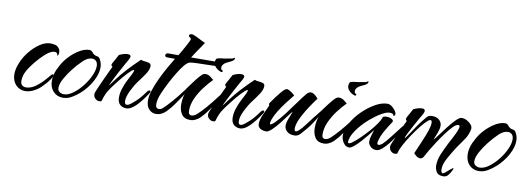

<svg xmlns="http://www.w3.org/2000/svg" viewBox="-48 -724 2945 1069"><g transform="rotate(10 1424.5 -190.0)"><path d="M107 15Q75 15 53.5 -8Q32 -31 32 -69Q32 -98 47 -134Q61 -168 86 -199Q111 -230 141.5 -250.5Q172 -271 201 -271Q212 -271 227 -268Q242 -265 252 -249Q254 -247 255.5 -241Q257 -235 257 -228Q257 -214 249 -210Q249 -221 244 -225Q239 -229 232 -229Q223 -229 213 -224.5Q203 -220 196 -215Q178 -202 153 -175.5Q128 -149 107.5 -119.5Q87 -90 81 -67Q77 -52 77 -39Q77 -21 86 -13.5Q95 -6 108 -6Q122 -6 136 -11.5Q150 -17 160 -24Q182 -40 197 -55.5Q212 -71 231 -94Q238 -104 244 -104Q249 -104 245.5 -91.5Q242 -79 223 -56Q210 -41 196 -27Q182 -13 168 -5Q136 15 107 15Z M320 15Q287 15 265.5 -8Q244 -31 244 -69Q244 -101 259 -133.5Q274 -166 292 -190Q319 -225 354.5 -249Q390 -273 421 -273Q432 -273 441.5 -260.5Q451 -248 467 -246Q471 -245 475.5 -243.5Q480 -242 485 -234Q498 -212 498 -187Q498 -150 474.5 -107Q451 -64 413 -30Q394 -13 370 1Q346 15 320 15ZM322 -5Q346 -5 373 -24.5Q400 -44 423.5 -73.5Q447 -103 461.5 -134.5Q476 -166 476 -190Q476 -209 467 -218.5Q458 -228 444 -228Q419 -228 393 -203Q367 -178 342 -146Q320 -118 303.5 -88Q287 -58 287 -36Q287 -20 298 -12.5Q309 -5 322 -5Z M679 12Q657 12 642.5 -1Q628 -14 628 -42Q628 -66 636 -90.5Q644 -115 653.5 -135Q663 -155 669 -165Q691 -206 683 -206Q676 -206 651.5 -180.5Q627 -155 592 -109Q561 -69 551 -46.5Q541 -24 538 -10Q537 -1 523 -1Q512 -1 501 -10.5Q490 -20 490 -37Q490 -42 499 -63Q508 -84 520.5 -112Q533 -140 545 -165Q557 -190 563 -203Q551 -210 558 -221L587 -274Q590 -276 605.5 -281.5Q621 -287 634 -287Q652 -287 652 -275Q652 -269 644 -255Q641 -250 630 -230.5Q619 -211 605.5 -185.5Q592 -160 580.5 -137.5Q569 -115 564 -104Q564 -103 563.5 -102.5Q563 -102 563 -101Q563 -97 570.5 -108Q578 -119 582 -124Q612 -165 644.5 -200Q677 -235 713 -269Q720 -265 733.5 -264Q747 -263 759 -259.5Q771 -256 771 -243Q771 -223 754.5 -198Q738 -173 718 -147Q699 -122 682 -87Q665 -52 665 -28Q665 -8 678 -8Q684 -8 694 -14Q702 -19 725 -39.5Q748 -60 774 -97Q782 -109 790 -109Q794 -109 795 -105.5Q796 -102 794 -97Q724 12 679 12Z M846 14Q824 14 807 -3Q790 -20 790 -55Q790 -79 801.5 -113.5Q813 -148 830.5 -184.5Q848 -221 866.5 -253.5Q885 -286 898 -307H856Q841 -307 841 -317Q841 -322 845 -326Q849 -330 854 -330H913Q917 -336 925.5 -350.5Q934 -365 943.5 -382.5Q953 -400 959.5 -413Q966 -426 966 -429Q966 -435 961.5 -437Q957 -439 955 -441Q952 -446 952 -448Q952 -453 957 -455.5Q962 -458 966 -458Q975 -458 992.5 -449.5Q1010 -441 1026.5 -432.5Q1043 -424 1047 -423Q1043 -416 1030 -397.5Q1017 -379 1004 -359.5Q991 -340 985 -330L1143 -331Q1161 -331 1161 -324Q1161 -319 1152 -313.5Q1143 -308 1134 -307Q1113 -306 1080.5 -305.5Q1048 -305 1019.5 -304Q991 -303 981 -300Q968 -296 951.5 -275.5Q935 -255 917.5 -226Q900 -197 884 -166Q868 -135 857 -109.5Q846 -84 843 -71Q841 -62 840 -54.5Q839 -47 839 -41Q839 -27 844.5 -21.5Q850 -16 857 -16Q870 -16 880 -26Q898 -42 925.5 -73.5Q953 -105 976 -136Q990 -156 995 -156Q1000 -156 995 -143Q990 -130 979 -113Q966 -94 946 -64.5Q926 -35 903 -12Q877 14 846 14Z M1166 -279Q1147 -283 1131.5 -299Q1116 -315 1120 -335Q1122 -346 1128 -349Q1134 -352 1150 -354Q1168 -356 1174.5 -357Q1181 -358 1187.5 -359.5Q1194 -361 1212 -364Q1216 -365 1222 -369Q1228 -373 1226 -364Q1226 -360 1219.5 -354.5Q1213 -349 1208 -347Q1197 -342 1183.5 -335Q1170 -328 1163 -316Q1160 -310 1160 -305Q1160 -291 1170 -289Q1172 -289 1172 -286Q1172 -284 1170 -281Q1168 -278 1166 -279ZM1042 14Q1005 14 990.5 -9Q976 -32 976 -63Q976 -110 993 -141Q983 -146 988 -153Q1000 -169 1016 -191Q1032 -213 1047.5 -231Q1063 -249 1073 -252Q1076 -253 1081 -253Q1097 -253 1110.5 -242Q1124 -231 1128 -228Q1104 -204 1080.5 -173Q1057 -142 1041 -107Q1025 -72 1025 -36Q1025 -23 1030 -17.5Q1035 -12 1042 -12Q1057 -12 1073 -26Q1091 -42 1118.5 -73.5Q1146 -105 1169 -136Q1183 -156 1188 -156Q1193 -156 1188.5 -143Q1184 -130 1173 -113Q1159 -94 1139 -64.5Q1119 -35 1096 -12Q1083 1 1068.5 7.5Q1054 14 1042 14Z M1322 12Q1300 12 1285.5 -1Q1271 -14 1271 -42Q1271 -66 1279 -90.5Q1287 -115 1296.5 -135Q1306 -155 1312 -165Q1334 -206 1326 -206Q1319 -206 1294.5 -180.5Q1270 -155 1235 -109Q1204 -69 1194 -46.5Q1184 -24 1181 -10Q1180 -1 1166 -1Q1155 -1 1144 -10.5Q1133 -20 1133 -37Q1133 -42 1142 -63Q1151 -84 1163.5 -112Q1176 -140 1188 -165Q1200 -190 1206 -203Q1194 -210 1201 -221L1230 -274Q1233 -276 1248.5 -281.5Q1264 -287 1277 -287Q1295 -287 1295 -275Q1295 -269 1287 -255Q1284 -250 1273 -230.5Q1262 -211 1248.5 -185.5Q1235 -160 1223.5 -137.5Q1212 -115 1207 -104Q1207 -103 1206.5 -102.5Q1206 -102 1206 -101Q1206 -97 1213.5 -108Q1221 -119 1225 -124Q1255 -165 1287.5 -200Q1320 -235 1356 -269Q1363 -265 1376.5 -264Q1390 -263 1402 -259.5Q1414 -256 1414 -243Q1414 -223 1397.5 -198Q1381 -173 1361 -147Q1342 -122 1325 -87Q1308 -52 1308 -28Q1308 -8 1321 -8Q1327 -8 1337 -14Q1345 -19 1368 -39.5Q1391 -60 1417 -97Q1425 -109 1433 -109Q1437 -109 1438 -105.5Q1439 -102 1437 -97Q1367 12 1322 12Z M1468 3Q1447 3 1433.5 -6Q1420 -15 1420 -31Q1420 -54 1434 -85.5Q1448 -117 1460 -142Q1459 -145 1457.5 -148.5Q1456 -152 1460 -157Q1485 -194 1508 -221.5Q1531 -249 1541 -249Q1550 -249 1564 -239.5Q1578 -230 1587 -221Q1570 -200 1549.5 -173.5Q1529 -147 1512 -119.5Q1495 -92 1486 -68Q1481 -51 1481 -47Q1481 -40 1485 -40Q1492 -40 1508 -56Q1531 -79 1558 -114.5Q1585 -150 1610 -185Q1635 -220 1651 -239Q1663 -254 1676 -254Q1687 -254 1697.5 -246Q1708 -238 1718 -226Q1704 -208 1683.5 -177.5Q1663 -147 1646 -115Q1629 -83 1624 -59Q1623 -55 1622.5 -50Q1622 -45 1622 -41Q1622 -26 1630 -26Q1637 -26 1649 -37Q1664 -51 1680 -73Q1696 -95 1715 -119Q1723 -128 1729.5 -136.5Q1736 -145 1743 -154Q1758 -173 1762 -173Q1765 -173 1760.5 -162Q1756 -151 1748 -137Q1740 -123 1732 -112Q1723 -98 1712 -81.5Q1701 -65 1688 -50Q1673 -32 1659 -17Q1645 -2 1627 -2Q1598 -2 1583.5 -16Q1569 -30 1569 -48Q1569 -65 1578.5 -89Q1588 -113 1595 -131Q1588 -125 1572.5 -103.5Q1557 -82 1537.5 -57.5Q1518 -33 1499 -15Q1480 3 1468 3Z M1921 -279Q1902 -283 1886.5 -299Q1871 -315 1875 -335Q1877 -346 1883 -349Q1889 -352 1905 -354Q1923 -356 1929.5 -357Q1936 -358 1942.5 -359.5Q1949 -361 1967 -364Q1971 -365 1977 -369Q1983 -373 1981 -364Q1981 -360 1974.5 -354.5Q1968 -349 1963 -347Q1952 -342 1938.5 -335Q1925 -328 1918 -316Q1915 -310 1915 -305Q1915 -291 1925 -289Q1927 -289 1927 -286Q1927 -284 1925 -281Q1923 -278 1921 -279ZM1797 14Q1760 14 1745.5 -9Q1731 -32 1731 -63Q1731 -110 1748 -141Q1738 -146 1743 -153Q1755 -169 1771 -191Q1787 -213 1802.5 -231Q1818 -249 1828 -252Q1831 -253 1836 -253Q1852 -253 1865.5 -242Q1879 -231 1883 -228Q1859 -204 1835.5 -173Q1812 -142 1796 -107Q1780 -72 1780 -36Q1780 -23 1785 -17.5Q1790 -12 1797 -12Q1812 -12 1828 -26Q1846 -42 1873.5 -73.5Q1901 -105 1924 -136Q1938 -156 1943 -156Q1948 -156 1943.5 -143Q1939 -130 1928 -113Q1914 -94 1894 -64.5Q1874 -35 1851 -12Q1838 1 1823.5 7.5Q1809 14 1797 14Z M1939 11Q1923 11 1912.5 0.5Q1902 -10 1897 -24Q1892 -38 1892 -48Q1892 -82 1913 -120Q1934 -158 1967.5 -191Q2001 -224 2038 -245Q2075 -266 2107 -266Q2130 -266 2153 -235Q2155 -232 2157.5 -227Q2160 -222 2160 -217Q2160 -208 2153 -205Q2152 -204 2148.5 -211.5Q2145 -219 2127 -219Q2110 -219 2082 -203Q2054 -187 2023.5 -161Q1993 -135 1968.5 -105Q1944 -75 1933 -47Q1931 -40 1929 -33Q1927 -26 1927 -21Q1927 -12 1933 -12Q1939 -12 1949 -19Q1970 -34 1993 -56.5Q2016 -79 2037.5 -103.5Q2059 -128 2074 -150Q2089 -172 2093 -186Q2095 -194 2116 -194Q2133 -194 2145 -186.5Q2157 -179 2151 -170Q2133 -143 2116 -113.5Q2099 -84 2091 -54Q2090 -50 2089.5 -47Q2089 -44 2089 -42Q2089 -32 2097 -32Q2106 -32 2117 -41Q2138 -61 2161.5 -92.5Q2185 -124 2210 -155Q2219 -165 2222 -165Q2225 -165 2225 -160Q2225 -156 2223 -152Q2219 -142 2212 -131.5Q2205 -121 2199 -113Q2194 -106 2182 -88Q2170 -70 2154 -50Q2138 -30 2121 -15.5Q2104 -1 2089 -1Q2068 -1 2055.5 -14.5Q2043 -28 2043 -39Q2043 -53 2044 -58Q2046 -68 2050.5 -82Q2055 -96 2059 -109Q2051 -98 2035 -78Q2019 -58 2000.5 -37.5Q1982 -17 1965 -3Q1948 11 1939 11Z M2482 78Q2452 78 2442.5 60Q2433 42 2433 26Q2433 -8 2448.5 -43.5Q2464 -79 2482 -114Q2490 -129 2500 -148Q2510 -167 2517 -184Q2524 -201 2524 -209Q2524 -218 2516 -218Q2504 -218 2487 -201Q2470 -184 2450 -157Q2430 -130 2411.5 -102Q2393 -74 2379.5 -51Q2366 -28 2361 -18Q2352 2 2337 2Q2321 2 2301 -21Q2310 -42 2323 -71.5Q2336 -101 2348 -131.5Q2360 -162 2365 -185Q2366 -190 2366.5 -194Q2367 -198 2367 -202Q2367 -218 2359 -218Q2351 -218 2340 -207Q2326 -195 2305.5 -169Q2285 -143 2264.5 -112.5Q2244 -82 2229 -54Q2214 -26 2210 -8Q2209 1 2195 1Q2182 1 2172 -9Q2162 -19 2162 -36Q2162 -40 2170 -59Q2178 -78 2189.5 -104Q2201 -130 2212 -153.5Q2223 -177 2229 -190Q2222 -196 2222.5 -200Q2223 -204 2224 -208L2253 -261Q2256 -263 2272 -268.5Q2288 -274 2301 -274Q2318 -274 2318 -262Q2318 -255 2311 -242Q2307 -236 2295 -215Q2283 -194 2269 -168Q2255 -142 2244.5 -121Q2234 -100 2234 -95Q2234 -91 2242.5 -103Q2251 -115 2263.5 -133.5Q2276 -152 2287.5 -169.5Q2299 -187 2305 -194Q2320 -212 2331.5 -227Q2343 -242 2362 -242Q2391 -242 2405 -228Q2419 -214 2419 -196Q2419 -179 2410 -155Q2401 -131 2393 -113Q2400 -119 2417 -142.5Q2434 -166 2455 -193Q2476 -220 2495.5 -240Q2515 -260 2527 -260Q2543 -260 2558 -252Q2573 -244 2582.5 -232Q2592 -220 2590 -207Q2583 -173 2566 -148.5Q2549 -124 2526 -91Q2506 -60 2486 -24Q2466 12 2466 41Q2466 49 2468.5 55.5Q2471 62 2476 62Q2481 62 2491 54Q2499 48 2506.5 40.5Q2514 33 2521 29Q2526 24 2528 24Q2534 24 2529 33Q2521 51 2510 64.5Q2499 78 2482 78Z M2671 15Q2638 15 2616.5 -8Q2595 -31 2595 -69Q2595 -101 2610 -133.5Q2625 -166 2643 -190Q2670 -225 2705.5 -249Q2741 -273 2772 -273Q2783 -273 2792.5 -260.5Q2802 -248 2818 -246Q2822 -245 2826.5 -243.5Q2831 -242 2836 -234Q2849 -212 2849 -187Q2849 -150 2825.5 -107Q2802 -64 2764 -30Q2745 -13 2721 1Q2697 15 2671 15ZM2673 -5Q2697 -5 2724 -24.5Q2751 -44 2774.5 -73.5Q2798 -103 2812.5 -134.5Q2827 -166 2827 -190Q2827 -209 2818 -218.5Q2809 -228 2795 -228Q2770 -228 2744 -203Q2718 -178 2693 -146Q2671 -118 2654.5 -88Q2638 -58 2638 -36Q2638 -20 2649 -12.5Q2660 -5 2673 -5Z"/></g></svg>

Font: The Nautigal
Style: Bold
Weight: 700
Designer: Robert E. Leuschke
Foundry: Robert E. Leuschke
Version: Version 1.100; ttfautohint (v1.8.3)